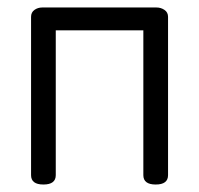

<svg xmlns="http://www.w3.org/2000/svg" viewBox="-20 -493 532 513"><path d="M93 -473H398Q410 -473 419.5 -466.5Q429 -460 429 -448V-25Q429 0 396 0Q363 0 363 -25V-412H129V-25Q129 0 96 0Q63 0 63 -25V-448Q63 -460 72 -466.5Q81 -473 93 -473Z"/></svg>

Font: Dosis
Style: Book
Weight: 400
Designer: EdgarTolentino, PabloImpallari, IginoMarini
Foundry: EdgarTolentino, PabloImpallari, IginoMarini
Version: Version 1.007